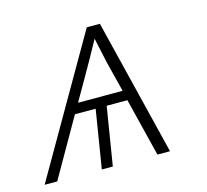

<svg xmlns="http://www.w3.org/2000/svg" viewBox="-82 -613 763 707"><g transform="rotate(-15 300.0 -260.0)"><path d="M5 0 305 -520H355L483 0H435L380 -222H301L265 0H223L259 -222H180L53 0ZM202 -260H372L350 -347Q342 -378 335.5 -409.5Q329 -441 322 -472Q305 -441 287.5 -409.5Q270 -378 252 -347Z"/></g></svg>

Font: Iosevka Aile XLt Obl
Style: Regular
Weight: 200
Italic angle: -9°
Designer: Belleve Invis
Foundry: Belleve Invis
Version: Version 31.1.0; ttfautohint (v1.8.4)